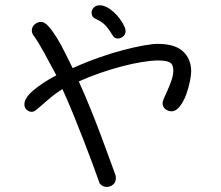

<svg xmlns="http://www.w3.org/2000/svg" viewBox="-20 -572 845 734"><path d="M105.5 -440.4Q101.6 -447.3 101.6 -455.1Q101.6 -468.8 112.3 -478.5Q123 -488.3 137.7 -488.3Q150.4 -488.3 166 -470.7Q181.6 -453.1 197.8 -426.8Q213.9 -400.4 229 -369.6Q244.1 -338.9 257.8 -311.5Q309.6 -335 359.9 -352.5Q410.2 -370.1 453.6 -381.3Q497.1 -392.6 530.8 -398.4Q564.5 -404.3 583 -404.3Q649.4 -404.3 680.2 -375Q710.9 -345.7 710.9 -298.8Q710.9 -287.1 706.1 -261.7Q701.2 -236.3 691.9 -210.9Q682.6 -185.5 668 -166Q653.3 -146.5 634.8 -146.5Q623 -146.5 612.3 -154.8Q601.6 -163.1 601.6 -177.7Q601.6 -184.6 607.9 -198.7Q614.3 -212.9 622.1 -230.5Q629.9 -248 636.2 -267.1Q642.6 -286.1 642.6 -302.7Q642.6 -326.2 628.9 -333.5Q615.2 -340.8 585.9 -340.8Q559.6 -340.8 523.4 -335Q487.3 -329.1 446.3 -318.4Q405.3 -307.6 362.8 -293Q320.3 -278.3 281.2 -260.7Q303.7 -210.9 324.2 -160.6Q344.7 -110.4 362.3 -63.5Q379.9 -16.6 395 24.9Q410.2 66.4 421.9 98.6Q422.9 102.5 422.9 109.4Q422.9 125 412.1 133.8Q401.4 142.6 387.7 142.6Q373 142.6 361.3 129.9Q349.6 96.7 334 54.7Q318.4 12.7 300.3 -34.2Q282.2 -81.1 261.7 -131.3Q241.2 -181.6 218.8 -231.4Q193.4 -215.8 174.8 -200.2Q156.2 -184.6 142.6 -172.4Q128.9 -160.2 119.1 -152.3Q109.4 -144.5 101.6 -144.5Q90.8 -144.5 82 -152.3Q73.2 -160.2 73.2 -172.9Q73.2 -197.3 106.9 -226.1Q140.6 -254.9 195.3 -284.2L148.4 -371.1Q137.7 -390.6 127 -408.2Q116.2 -425.8 105.5 -440.4ZM347.7 -499Q336.9 -503.9 333.5 -509.8Q330.1 -515.6 330.1 -523.4Q330.1 -534.2 338.4 -543Q346.7 -551.8 360.4 -551.8Q385.7 -551.8 413.6 -526.9Q441.4 -502 457 -467.8Q460 -460 460 -453.1Q460 -440.4 450.7 -432.6Q441.4 -424.8 430.7 -424.8Q418 -424.8 412.1 -434.6Q397.5 -459 384.3 -473.6Q371.1 -488.3 347.7 -499Z"/></svg>

Font: Hi Melody
Style: Regular
Weight: 400
Designer: YoonDesign Inc.
Foundry: YoonDesign Inc.
Version: Version 3.00